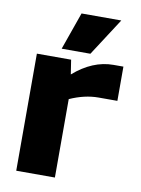

<svg xmlns="http://www.w3.org/2000/svg" viewBox="-84 -798 628 856"><g transform="rotate(10 230.0 -370.5)"><path d="M50 0ZM355 -385Q292 -385 225 -355V0H50V-530H205L215 -465Q301 -540 395 -540H440V-385ZM155 -571 215 -741H395L285 -571Z"/></g></svg>

Font: Russo One
Style: Regular
Weight: 400
Designer: Jovanny lemonad
Foundry: Jovanny Lemonad
Version: Version 1.001